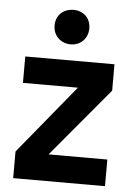

<svg xmlns="http://www.w3.org/2000/svg" viewBox="-52 -764 555 804"><g transform="rotate(5 225.0 -362.0)"><path d="M34 0H420V-112H173L415 -401V-512H40V-401H271L34 -112ZM151 -652C151 -610 182 -579 225 -579C266 -579 297 -610 297 -652C297 -695 267 -724 225 -724C182 -724 151 -695 151 -652Z"/></g></svg>

Font: Vanilla Cream
Style: Bold
Weight: 700
Designer: Jeremy Tribby, Jinavaṁso
Foundry: Tribby Type
Version: Version 1.422;Glyphs 3.1.2 (3151)